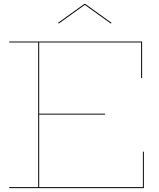

<svg xmlns="http://www.w3.org/2000/svg" viewBox="-20 -965 817 985"><path d="M718 -187V0H27V-5H176V-747H27V-752H709V-565H704V-747H181V-382H519V-377H181V-5H713V-187ZM552 -848 549 -844 415 -940 281 -844 278 -848 413 -945H417Z"/></svg>

Font: Hepta Slab Hairline
Style: Regular
Weight: 400
Designer: Michael LaGattuta
Foundry: Michael LaGattuta
Version: Version 1.100; ttfautohint (v1.8) -l 8 -r 50 -G 200 -x 14 -D